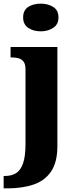

<svg xmlns="http://www.w3.org/2000/svg" viewBox="-43 -794 426 1054"><path d="M-23 240V172H-16Q21 172 46 156Q71 140 84 101.5Q97 63 97 -4V-413Q97 -442 86 -456Q75 -470 57.5 -474.5Q40 -479 18 -479H15V-536H272V8Q272 97 237 148Q202 199 140 219.5Q78 240 -1 240ZM181 -622Q140 -622 112 -641Q84 -660 84 -698Q84 -738 112 -756Q140 -774 181 -774Q220 -774 249 -756Q278 -738 278 -698Q278 -660 249 -641Q220 -622 181 -622Z"/></svg>

Font: Noto Serif Kannada ExtraBold
Style: Regular
Weight: 800
Version: Version 2.003